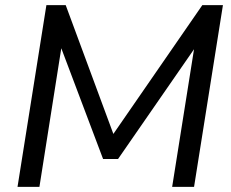

<svg xmlns="http://www.w3.org/2000/svg" viewBox="-20 -725 898 745"><path d="M48 0 160 -705H235L430 -178H401L765 -705H845L733 0H648L740 -579H764L438 -108H380L203 -577H224L133 0Z"/></svg>

Font: Nunito Sans 12pt ExtraLight 12pt Medium
Style: Italic
Weight: 500
Italic angle: -9°
Version: Version 3.101;gftools[0.9.27]